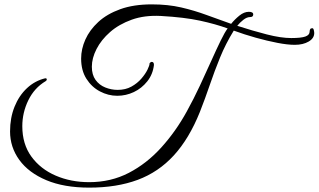

<svg xmlns="http://www.w3.org/2000/svg" viewBox="-20 -763 1457 878"><path d="M388 70Q487 70 569 27.5Q651 -15 717.5 -88.5Q784 -162 834 -253Q866 -311 894 -371Q922 -431 946 -484.5Q970 -538 989 -577Q1008 -616 1021 -633Q966 -653 894.5 -668.5Q823 -684 716 -690Q641 -694 582.5 -673Q524 -652 483.5 -616.5Q443 -581 421.5 -539Q400 -497 400 -458Q400 -421 417 -397.5Q434 -374 461.5 -363Q489 -352 518 -352Q554 -352 581 -367Q608 -382 626.5 -403.5Q645 -425 654.5 -444.5Q664 -464 664 -473V-474Q669 -480 674 -480Q684 -480 684 -466Q679 -423 653.5 -391Q628 -359 592 -342Q556 -325 516 -325Q475 -325 437 -345Q399 -365 375 -403Q351 -441 351 -495Q351 -539 370.5 -582.5Q390 -626 429.5 -662.5Q469 -699 530 -721Q591 -743 674 -743Q748 -743 808.5 -729Q869 -715 924.5 -694.5Q980 -674 1037 -654Q1053 -674 1074.5 -691.5Q1096 -709 1118 -709Q1138 -709 1138 -697Q1138 -685 1124 -685Q1109 -685 1093 -672.5Q1077 -660 1065 -645Q1136 -622 1200.5 -605.5Q1265 -589 1312 -589Q1357 -589 1376.5 -596Q1396 -603 1396 -619Q1396 -625 1398.5 -629.5Q1401 -634 1408 -634Q1413 -634 1415 -625.5Q1417 -617 1417 -612Q1417 -588 1391.5 -573Q1366 -558 1328 -558Q1295 -558 1248.5 -567Q1202 -576 1150 -590.5Q1098 -605 1049 -623Q1012 -563 986.5 -500.5Q961 -438 939.5 -375Q918 -312 894 -251Q845 -129 775 -52.5Q705 24 609.5 59.5Q514 95 388 95Q273 95 192 61Q111 27 68.5 -31.5Q26 -90 26 -162Q26 -224 46.5 -275Q67 -326 103.5 -360Q140 -394 187 -405Q194 -405 194 -400Q194 -395 189 -392Q137 -361 109.5 -304.5Q82 -248 82 -186Q82 -104 123.5 -47Q165 10 234.5 40Q304 70 388 70Z"/></svg>

Font: Great Vibes
Style: Regular
Weight: 400
Designer: Robert E. Leuschke, Viktoriya Grabowska, Viviana Monsalve, Eben Sorkin
Foundry: Robert E. Leuschke
Version: Version 1.103; ttfautohint (v1.8.4.7-5d5b)